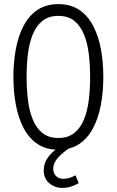

<svg xmlns="http://www.w3.org/2000/svg" viewBox="-20 -718 566 931"><path d="M45 -345Q45 -417 57 -481Q69 -545 95 -594Q121 -643 162.5 -670.5Q204 -698 263 -698Q322 -698 363.5 -670.5Q405 -643 431 -594Q457 -545 469 -481Q481 -417 481 -345Q481 -273 469 -209Q457 -145 431 -96Q405 -47 363.5 -19.5Q322 8 263 8Q204 8 162.5 -19.5Q121 -47 95 -96Q69 -145 57 -209Q45 -273 45 -345ZM109 -345Q109 -286 115.5 -233Q122 -180 139 -138.5Q156 -97 186 -73Q216 -49 263 -49Q310 -49 340 -73Q370 -97 387 -138.5Q404 -180 410.5 -233Q417 -286 417 -345Q417 -404 410.5 -457Q404 -510 387 -551.5Q370 -593 340 -617Q310 -641 263 -641Q216 -641 186 -617Q156 -593 139 -551.5Q122 -510 115.5 -457Q109 -404 109 -345ZM192 108Q192 73 213.5 44Q235 15 262 0H317Q283 22 260.5 47.5Q238 73 238 100Q238 122 251.5 135.5Q265 149 287 149Q304 149 319 144Q334 139 346 132L362 170Q344 180 325 186.5Q306 193 282 193Q245 193 218.5 170Q192 147 192 108Z"/></svg>

Font: Radio Canada Condensed Light
Style: Regular
Weight: 300
Width: 3
Designer: Charles Daoud, Etienne Aubert Bonn, Alexandre Saumier Demers, Jacques Le Bailly
Foundry: Radio-Canada
Version: Version 2.104; ttfautohint (v1.8.4.7-5d5b);gftools[0.9.28.de